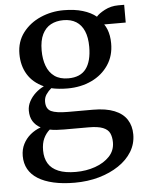

<svg xmlns="http://www.w3.org/2000/svg" viewBox="-56 -604 696 911"><g transform="rotate(-5 291.5 -148.0)"><path d="M263.5 262Q206.5 262 162.5 252Q118.5 242 88.5 223.2Q58.5 204.5 43.2 177Q28 149.5 28 114.5Q28 83 40.8 57.8Q53.5 32.5 75.5 14.2Q97.5 -4 124.5 -13.5Q101 -26 88.2 -46.8Q75.5 -67.5 75.5 -97.5Q75.5 -120.5 86.8 -141.5Q98 -162.5 116.2 -179.2Q134.5 -196 156.5 -206.5Q105 -230 79.8 -271.8Q54.5 -313.5 54.5 -369Q54.5 -428 87 -470.5Q119.5 -513 171.2 -535.5Q223 -558 281 -558Q333 -558 372 -546.2Q411 -534.5 436.5 -513.5Q447.5 -527.5 477 -543Q506.5 -558.5 542 -558.5H570V-474H467.5Q475 -463.5 480.8 -449.2Q486.5 -435 489.5 -418Q492.5 -401 492.5 -382.5Q493 -323 463.2 -278.8Q433.5 -234.5 382.5 -210.5Q331.5 -186.5 268 -186.5Q247.5 -186.5 227.8 -188.5Q208 -190.5 191 -194.5Q177 -183 166.5 -167.8Q156 -152.5 156 -133Q156 -98.5 180 -87Q204 -75.5 261 -75.5H379Q441 -75.5 481 -59.2Q521 -43 540.2 -13Q559.5 17 559.5 58Q559.5 102.5 536.8 139.8Q514 177 473.2 204.2Q432.5 231.5 378.8 246.8Q325 262 263.5 262ZM273 211.5Q322.5 211.5 365 196.5Q407.5 181.5 433.8 153.8Q460 126 460 87Q460 61.5 451.5 43.2Q443 25 419.2 15.5Q395.5 6 351 6H234.5Q215 6 197.8 4.8Q180.5 3.5 166.5 0.5Q148 16.5 137.2 39.8Q126.5 63 126.5 96.5Q126.5 133 142 158.8Q157.5 184.5 190 198Q222.5 211.5 273 211.5ZM276 -234Q333.5 -234 360.5 -270Q387.5 -306 387.5 -374.5Q387.5 -419.5 374.5 -449.8Q361.5 -480 336.8 -495.5Q312 -511 276 -511Q242 -511 216.2 -497.2Q190.5 -483.5 175.8 -453.8Q161 -424 161 -376.5Q161 -335 173 -302.8Q185 -270.5 210.5 -252.2Q236 -234 276 -234Z"/></g></svg>

Font: Merriweather 48pt
Style: Regular
Weight: 400
Version: Version 2.100